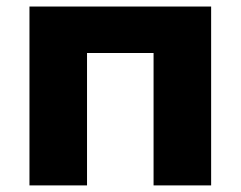

<svg xmlns="http://www.w3.org/2000/svg" viewBox="-20 -560 727 580"><path d="M69 -540.3H617.8V0H443.9V-438L482.7 -399.9H204.1L242.9 -438V0H69Z"/></svg>

Font: iiserrat Thin
Style: Regular
Weight: 100
Designer: Akira Ohta
Foundry: Akira Ohta
Version: Version 1.200;Glyphs 3.3.1 (3343)